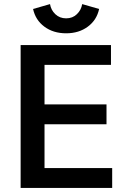

<svg xmlns="http://www.w3.org/2000/svg" viewBox="-20 -921 615 941"><path d="M225.1 -900.9Q230 -871.6 251 -851.6Q272.5 -831.1 304.2 -831.1Q335.9 -831.1 356.9 -851.6Q377.9 -871.6 382.8 -900.9L465.8 -877Q454.1 -822.8 410.6 -790.5Q366.7 -757.8 304.2 -757.8Q241.2 -757.8 197.3 -790.5Q153.8 -822.8 142.1 -877ZM81.1 0V-700.2H523.9V-603H198.2V-409.2H502V-312H198.2V-97.2H529.8V0Z"/></svg>

Font: Post Grotesk Medium
Style: Medium
Weight: 500
Version: Version 1.0